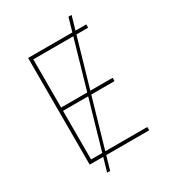

<svg xmlns="http://www.w3.org/2000/svg" viewBox="-216 -930 1013 1134"><g transform="rotate(-30 290.0 -363.0)"><path d="M173.3 92.8 436 -819.3H457.5L193.8 92.8ZM107.9 0V-727.5H504.4V-705.1H130.4V-376.5H481.4V-354H130.4V-22.5H513.7V0Z"/></g></svg>

Font: Inter 17pt Thin
Style: Regular
Weight: 250
Version: Version 4.001;git-66647c0bb